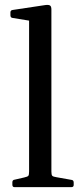

<svg xmlns="http://www.w3.org/2000/svg" viewBox="-20 -772 333 792"><path d="M100 0V-569H192V0ZM40 0Q31 0 31 -10V-20Q31 -30 41 -31L80 -40Q94 -43 97 -47Q100 -51 100 -65V-180H192V-64Q192 -51 195.5 -47Q199 -43 213 -41L275 -30Q284 -29 284 -19V-9Q284 0 274 0ZM100 -568V-714L118 -684L32 -698Q23 -699 23 -709V-721Q23 -730 33 -731L166 -751Q180 -753 186 -749.5Q192 -746 192 -733V-568Z"/></svg>

Font: Hahmlet
Style: Regular
Weight: 400
Designer: Minjoo Ham & Mark Frömberg
Foundry: hypertype
Version: Version 1.002